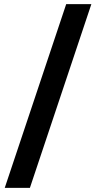

<svg xmlns="http://www.w3.org/2000/svg" viewBox="-20 -760 500 931"><path d="M125 151H3L301 -740H423Z"/></svg>

Font: IBM Plex Sans
Style: Bold
Weight: 700
Designer: Mike Abbink, Paul van der Laan, Pieter van Rosmalen
Foundry: Bold Monday
Version: Version 3.201